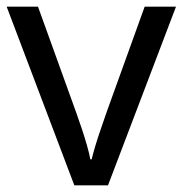

<svg xmlns="http://www.w3.org/2000/svg" viewBox="-20 -556 548 576"><path d="M203 0 0 -536H94L208 -220Q216 -198 225 -171Q234 -144 241 -119.5Q248 -95 251 -78H255Q259 -95 266.5 -120Q274 -145 283.5 -172Q293 -199 300 -220L414 -536H508L304 0Z"/></svg>

Font: Noto Sans Georgian
Style: Regular
Weight: 400
Designer: Monotype Design Team, Akaki Razmadze
Foundry: Google LLC
Version: Version 2.002